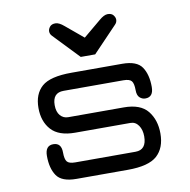

<svg xmlns="http://www.w3.org/2000/svg" viewBox="-76 -745 811 820"><g transform="rotate(-10 329.0 -335.0)"><path d="M361.3 -509.8H298.8L193.4 -620.1Q184.6 -628.9 184.6 -640.6Q184.6 -650.4 192.4 -660.2Q200.2 -669.9 216.8 -669.9Q232.4 -669.9 253.9 -651.4L330.1 -587.9L406.2 -651.4Q427.7 -669.9 443.4 -669.9Q460 -669.9 467.8 -660.2Q475.6 -650.4 475.6 -640.6Q475.6 -628.9 466.8 -620.1ZM190.4 0Q127 0 105 -32.2Q83 -64.5 83 -118.2Q83 -163.1 118.2 -163.1Q153.3 -163.1 153.3 -121.1Q153.3 -91.8 162.1 -81.1Q170.9 -70.3 197.3 -70.3H459Q506.8 -70.3 506.8 -128.9Q506.8 -157.2 493.7 -176.3Q480.5 -195.3 459 -195.3H218.8Q148.4 -195.3 115.7 -231.4Q83 -267.6 83 -326.2Q83 -386.7 119.1 -418.5Q155.3 -450.2 248 -450.2H467.8Q531.2 -450.2 553.2 -417.5Q575.2 -384.8 575.2 -331.1Q575.2 -287.1 540 -287.1Q526.4 -287.1 515.6 -296.9Q504.9 -306.6 504.9 -329.1Q504.9 -358.4 496.1 -369.1Q487.3 -379.9 460.9 -379.9H201.2Q153.3 -379.9 153.3 -326.2Q153.3 -296.9 167 -281.2Q180.7 -265.6 201.2 -265.6H442.4Q514.6 -265.6 545.9 -226.6Q577.1 -187.5 577.1 -128.9Q577.1 -66.4 540.5 -33.2Q503.9 0 413.1 0Z"/></g></svg>

Font: Jura
Style: DemiBold
Weight: 600
Version: Version 2.4